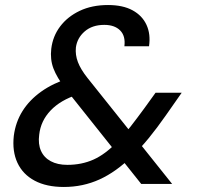

<svg xmlns="http://www.w3.org/2000/svg" viewBox="-20 -732 792 764"><path d="M542 0 241 -378Q206 -424 192.5 -460Q179 -496 184 -538Q190 -588 219.5 -627Q249 -666 297.5 -689Q346 -712 410 -712Q469 -712 507.5 -691Q546 -670 563 -633Q580 -596 573 -548H475Q480 -589 458 -611Q436 -633 395 -633Q347 -633 317 -607Q287 -581 282 -543Q279 -514 290 -485Q301 -456 328 -422L665 0ZM234 12Q165 12 118 -13Q71 -38 49.5 -84Q28 -130 35 -192Q42 -246 69.5 -290Q97 -334 144 -367.5Q191 -401 255 -421L291 -432L328 -369L290 -356Q221 -334 181.5 -292.5Q142 -251 136 -196Q131 -159 143 -132Q155 -105 182 -90.5Q209 -76 248 -76Q305 -76 352 -97Q399 -118 446 -167Q472 -193 498.5 -227Q525 -261 555 -302L599 -363H703L640 -273Q605 -223 572 -182.5Q539 -142 505 -110Q442 -48 376 -18Q310 12 234 12Z"/></svg>

Font: DM Sans 11pt Medium
Style: Italic
Weight: 500
Italic angle: -10°
Version: Version 4.004;gftools[0.9.30]